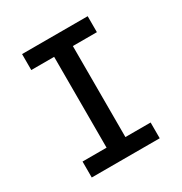

<svg xmlns="http://www.w3.org/2000/svg" viewBox="-150 -734 799 844"><g transform="rotate(-30 250.0 -311.5)"><path d="M74 0V-81H196V-542H80V-623H413V-542H291V-80H419V0Z"/></g></svg>

Font: Inconsolata SemiBold
Style: Regular
Weight: 600
Monospace: yes
Designer: Raph Levien, Cyreal, Brenton Simpson
Foundry: Raph Levien, Cyreal, Google
Version: Version 3.100; ttfautohint (v1.8.4.7-5d5b)